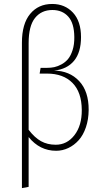

<svg xmlns="http://www.w3.org/2000/svg" viewBox="-20 -759 517 979"><path d="M255.9 -398.9Q334.5 -397.9 383.5 -345.7Q432.6 -293.5 432.1 -198.2Q431.6 -149.9 418 -109.9Q404.3 -69.8 381.3 -44.2Q358.4 -18.6 328.6 -4.4Q298.8 9.8 266.1 9.8Q182.6 9.8 126 -60.1V193.8L91.8 200.2V-541Q91.8 -637.7 133.8 -688.2Q175.8 -738.8 246.1 -738.8Q311 -738.8 352.1 -694.6Q393.1 -650.4 393.1 -569.8Q393.1 -492.2 357.7 -449.2Q322.3 -406.2 255.9 -398.9ZM264.2 -21Q321.8 -21 359.6 -69.8Q397.5 -118.7 397 -198.2Q396.5 -288.6 349.6 -336.2Q302.7 -383.8 219.2 -383.8H182.1L187 -413.1H221.2Q239.7 -413.1 257.1 -416.7Q274.4 -420.4 293.7 -430.9Q313 -441.4 326.9 -458Q340.8 -474.6 350.1 -503.4Q359.4 -532.2 358.9 -569.8Q358.4 -640.6 328.1 -674.3Q297.9 -708 247.1 -708Q190.9 -708 158.4 -667.2Q126 -626.5 126 -539.1V-97.2Q156.7 -57.1 189.2 -39.1Q221.7 -21 264.2 -21Z"/></svg>

Font: Fira Sans Compressed UltraLight
Style: Regular
Weight: 200
Width: 1
Designer: Carrois Corporate & Edenspiekermann AG
Foundry: Carrois Corporate GbR & Edenspiekermann AG
Version: Version 4.203;PS 004.203;hotconv 1.0.88;makeotf.lib2.5.64775